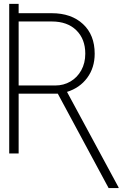

<svg xmlns="http://www.w3.org/2000/svg" viewBox="-20 -796 668 996"><path d="M543.5 179.7 279.8 -310.1H76.7V0H27.8V-775.9H76.7V-727.5H248.5Q350.1 -727.5 410.6 -671.1Q471.2 -614.7 471.2 -517.6Q471.2 -444.8 432.4 -392.3Q393.6 -339.8 327.6 -319.3L595.2 176.3V179.7ZM76.7 -684.6V-352.5H266.1Q310.1 -352.5 345.5 -373.3Q380.9 -394 401.6 -431.4Q422.4 -468.8 422.4 -517.6Q422.4 -593.3 376 -638.9Q329.6 -684.6 248.5 -684.6Z"/></svg>

Font: Inter Display ExtraLight
Style: Regular
Weight: 200
Designer: Rasmus Andersson
Foundry: rsms
Version: Version 4.000;git-a52131595